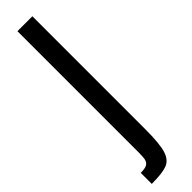

<svg xmlns="http://www.w3.org/2000/svg" viewBox="-260 -491 665 665"><g transform="rotate(-45 73.0 -158.5)"><path d="M39 83V-510H112V43Q112 114 102.5 144.5Q93 175 69.5 184Q46 193 -6 193V139Q16 139 25 133.5Q34 128 36.5 117.5Q39 107 39 83Z"/></g></svg>

Font: Saira Ultra Condensed Medium
Style: Regular
Weight: 500
Width: 1
Designer: Hector Gatti with collaboration of the Omnibus-Type team
Foundry: Omnibus-Type
Version: Version 1.001; ttfautohint (v1.8)